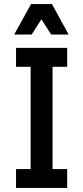

<svg xmlns="http://www.w3.org/2000/svg" viewBox="-20 -926 410 946"><path d="M59 0V-93H131V-597H59V-690H311V-597H239V-93H311V0ZM50 -756 133 -906H236L318 -756H232L184 -831L136 -756Z"/></svg>

Font: Radio Canada Condensed Medium
Style: Regular
Weight: 500
Width: 3
Designer: Charles Daoud, Etienne Aubert Bonn, Alexandre Saumier Demers, Jacques Le Bailly
Foundry: Radio-Canada
Version: Version 2.104; ttfautohint (v1.8.4.7-5d5b);gftools[0.9.28.de